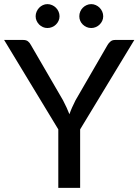

<svg xmlns="http://www.w3.org/2000/svg" viewBox="-21 -912 672 932"><path d="M368 -284V0H262V-284L-1 -718H92.5Q106.5 -718 115 -711.2Q123.5 -704.5 129 -693.5L285 -425Q294.5 -406.5 302.2 -390Q310 -373.5 316 -357.5Q321.5 -373.5 328.8 -390Q336 -406.5 345.5 -425L501 -693.5Q506 -702.5 514.8 -710.2Q523.5 -718 537 -718H631ZM268 -833Q268 -821 263.2 -810.8Q258.5 -800.5 250.5 -792.8Q242.5 -785 231.8 -780.5Q221 -776 209 -776Q197.5 -776 187.2 -780.5Q177 -785 169.2 -792.8Q161.5 -800.5 156.8 -810.8Q152 -821 152 -833Q152 -845 156.8 -855.8Q161.5 -866.5 169.2 -874.5Q177 -882.5 187.2 -887.2Q197.5 -892 209 -892Q221 -892 231.8 -887.2Q242.5 -882.5 250.5 -874.5Q258.5 -866.5 263.2 -855.8Q268 -845 268 -833ZM480 -833Q480 -821 475.2 -810.8Q470.5 -800.5 462.5 -792.8Q454.5 -785 444 -780.5Q433.5 -776 422 -776Q410 -776 399.5 -780.5Q389 -785 381 -792.8Q373 -800.5 368.5 -810.8Q364 -821 364 -833Q364 -845 368.5 -855.8Q373 -866.5 381 -874.5Q389 -882.5 399.5 -887.2Q410 -892 422 -892Q433.5 -892 444 -887.2Q454.5 -882.5 462.5 -874.5Q470.5 -866.5 475.2 -855.8Q480 -845 480 -833Z"/></svg>

Font: Lato 2
Style: Regular
Weight: 500
Designer: Lukasz Dziedzic with Adam Twardoch and Botio Nikoltchev
Foundry: tyPoland Lukasz Dziedzic
Version: Version 2.015; 2015-08-06; http://www.latofonts.com/